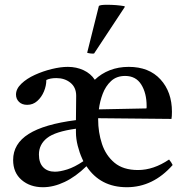

<svg xmlns="http://www.w3.org/2000/svg" viewBox="-20 -772 783 804"><path d="M698 -274 391 -277Q391 -274 391 -272Q391 -218 407 -169.5Q423 -121 459.5 -90.5Q496 -60 558 -60Q623 -60 688 -104Q698 -92 703 -81Q621 12 511 12Q400 12 342 -76Q297 -32 250.5 -10Q204 12 160 12Q106 12 70.5 -18.5Q35 -49 35 -102Q35 -170 100 -211Q165 -252 298 -269V-271Q298 -296 298.5 -321Q299 -346 299 -371Q299 -406 275 -425.5Q251 -445 216 -445Q190 -445 174 -437Q174 -413 164 -389Q154 -365 136 -349Q118 -333 94 -333Q72 -333 59.5 -345.5Q47 -358 47 -376Q47 -400 69.5 -421.5Q92 -443 126 -458.5Q160 -474 197 -483Q234 -492 264 -492Q300 -492 330 -478Q360 -464 377 -438Q404 -464 440 -478Q476 -492 519 -492Q604 -492 652 -439.5Q700 -387 700 -304Q700 -294 699.5 -286.5Q699 -279 698 -274ZM329 -97Q327 -102 324 -108Q313 -132 305.5 -161.5Q298 -191 298 -218V-233Q211 -221 177 -194Q143 -167 143 -125Q143 -90 161 -71.5Q179 -53 210 -53Q231 -53 261.5 -62.5Q292 -72 329 -97ZM394 -314 593 -318Q594 -320 594 -323.5Q594 -327 594 -328Q594 -382 571.5 -418Q549 -454 504 -454Q468 -454 445 -432.5Q422 -411 410 -379Q398 -347 394 -314ZM502 -746V-742L374 -548Q369 -547 360 -548Q351 -549 345 -551L394 -747Q399 -752 428 -752Q468 -752 502 -746Z"/></svg>

Font: Castoro
Style: Regular
Weight: 400
Designer: John Hudson
Foundry: Tiro Typeworks Ltd.
Version: Version 2.04